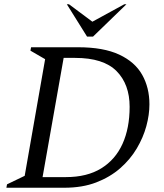

<svg xmlns="http://www.w3.org/2000/svg" viewBox="-20 -882 772 902"><path d="M10 0 13 -16 96 -56 192 -604 123 -644 126 -660H347Q466 -660 540 -625.5Q614 -591 648 -530.5Q682 -470 682 -392Q682 -343 667.5 -289.5Q653 -236 622.5 -184.5Q592 -133 544.5 -91.5Q497 -50 432 -25Q367 0 282 0ZM333 -610H279L180 -50H290Q389 -50 455.5 -91Q522 -132 555.5 -206Q589 -280 589 -380Q589 -486 527.5 -548Q466 -610 333 -610ZM389 -710 294 -862H304L414 -780L564 -862H574L417 -710Z"/></svg>

Font: Spectral
Style: Italic
Weight: 400
Italic angle: -10°
Designer: Jean-Baptiste Levee
Foundry: Production Type
Version: Version 2.001